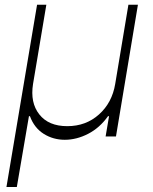

<svg xmlns="http://www.w3.org/2000/svg" viewBox="-20 -565 633 795"><path d="M6.7 209.2 133.5 -545.5H171.9L116.8 -217.3Q104.4 -139.9 142.8 -91.3Q181.1 -42.6 258.5 -42.6Q335.9 -42.6 390.1 -91.3Q444.2 -139.9 457 -217.3L511.7 -545.5H551.1L460.2 0H417.3L431.5 -83.8H427.2Q392.8 -35.5 344.8 -10.8Q296.9 13.8 248.2 13.8Q200.3 13.8 161 -10.8Q121.8 -35.5 104 -83.8H99.8L49.7 209.2Z"/></svg>

Font: Inter Extra Light  BETA
Style: Italic
Weight: 200
Italic angle: 9.39999°
Designer: Rasmus Andersson
Foundry: rsms
Version: Version 3.011;git-f93a4a705